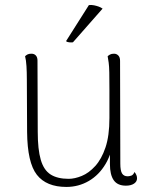

<svg xmlns="http://www.w3.org/2000/svg" viewBox="-20 -726 595 758"><path d="M430 -514Q440 -514 447 -507Q454 -500 454 -486L455 -80Q455 -52 462 -41Q469 -30 484 -30Q490 -30 498 -32.5Q506 -35 511 -47Q521 -35 521 -22Q521 -9 509 -1Q497 7 477 7Q444 7 429 -14.5Q414 -36 414 -78V-173L428 -184Q423 -123 397 -79Q371 -35 330.5 -11.5Q290 12 242 12Q163 12 125.5 -36Q88 -84 87 -205L86 -412Q86 -441 84.5 -465Q83 -489 79 -504Q83 -508 88.5 -511Q94 -514 104 -514Q115 -514 121.5 -507Q128 -500 128 -487L129 -206Q129 -136 141 -95Q153 -54 180 -37Q207 -20 251 -20Q275 -20 303 -31.5Q331 -43 356 -70.5Q381 -98 396.5 -144Q412 -190 412 -260Q412 -328 412 -371Q412 -414 411.5 -439.5Q411 -465 409 -479Q407 -493 405 -504Q408 -507 414 -510.5Q420 -514 430 -514ZM385 -692 268 -559Q262 -558 252.5 -559Q243 -560 241 -564L331 -706Q342 -707 351.5 -705Q361 -703 369.5 -700Q378 -697 385 -692Z"/></svg>

Font: Arima ExtraLight
Style: Regular
Weight: 250
Designer: Joana Correia and Natanael Gama
Foundry: NDISCOVER
Version: Version 1.101;gftools[0.9.23]